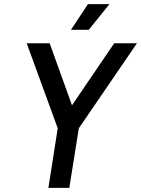

<svg xmlns="http://www.w3.org/2000/svg" viewBox="-20 -909 682 928"><path d="M323 -765H409L509 -889H405ZM214 -1H315L361 -289L642 -700H532L328 -400L220 -700H109L259 -289Z"/></svg>

Font: Arthouse Owned Medium
Style: Italic
Weight: 500
Italic angle: -10°
Designer: Jeremy Tribby
Foundry: Tribby Type
Version: Version 1.000;PS 001.000;hotconv 1.0.88;makeotf.lib2.5.64775